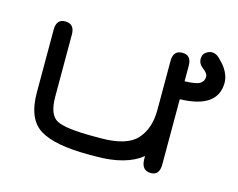

<svg xmlns="http://www.w3.org/2000/svg" viewBox="-76 -598 887 716"><g transform="rotate(15 367.5 -240.0)"><path d="M342.8 -70.3H314.5C242.2 -70.3 194.8 -76.3 172.4 -88.4C149.9 -100.4 138.7 -129.9 138.7 -176.8V-416C138.7 -443.4 126.6 -457 102.5 -457C79.8 -457 68.4 -443.4 68.4 -416V-173.8C68.4 -105.5 87.6 -59.4 126 -35.6C164.4 -11.9 227.2 0 314.5 0H342.8C420.2 0 479.2 -16.3 519.5 -48.8V-38.1C519.5 -8.1 531.9 6.8 556.6 6.8C578.8 6.8 589.8 -7.2 589.8 -35.2V-287.1C686.8 -289.7 735.4 -323.9 735.4 -389.6C735.4 -398.8 733.7 -407.9 730.5 -417C727.2 -426.1 723.3 -434.1 718.8 -440.9C714.2 -447.8 709.6 -453.6 705.1 -458.5L693.4 -470.7L689.5 -474.6C681 -483.1 671.2 -487.3 660.2 -487.3C653.6 -487.3 646.3 -484.5 638.2 -479C630 -473.5 626 -464.8 626 -453.1C626 -440.1 632.2 -429 644.5 -419.9C656.9 -410.8 663.1 -402 663.1 -393.6C663.1 -381.2 658 -372.1 647.9 -366.2C637.9 -360.4 618.5 -357.1 589.8 -356.4V-416C589.8 -443.4 578.1 -457 554.7 -457C531.2 -457 519.5 -443.4 519.5 -416V-226.6C519.5 -179 506.8 -141.1 481.4 -112.8C456.1 -84.5 409.8 -70.3 342.8 -70.3Z"/></g></svg>

Font: Jura
Style: DemiBold
Weight: 600
Version: Version 2.5.1